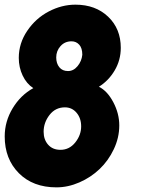

<svg xmlns="http://www.w3.org/2000/svg" viewBox="-23 -788 622 819"><path d="M119.1 -412.1Q90.3 -430.7 73.7 -465.6Q57.1 -500.5 57.1 -541Q57.1 -603.5 93.3 -656.7Q129.4 -710 184.8 -739Q240.2 -768.1 298.8 -768.1Q384.3 -768.1 438.2 -716.8Q492.2 -665.5 492.2 -584Q492.2 -531.7 466.3 -487.8Q440.4 -443.8 398.9 -418Q435.1 -399.9 460.4 -351.8Q485.8 -303.7 485.8 -252.9Q485.8 -200.7 462.4 -151.4Q439 -102.1 401.6 -66.7Q364.3 -31.2 315.7 -10Q267.1 11.2 217.8 11.2Q117.7 11.2 57.4 -49.3Q-2.9 -109.9 -2.9 -206.1Q-2.9 -270 31 -326.2Q64.9 -382.3 119.1 -412.1ZM253.9 -330.1Q213.4 -330.1 188.2 -297.6Q163.1 -265.1 163.1 -226.1Q163.1 -192.4 182.4 -170.7Q201.7 -148.9 234.9 -148.9Q272.9 -148.9 298.1 -180.4Q323.2 -211.9 323.2 -249Q323.2 -283.7 303.7 -306.9Q284.2 -330.1 253.9 -330.1ZM267.1 -484.9Q290.5 -484.9 307.9 -505.9Q325.2 -526.9 328.1 -554.2Q328.1 -583 314.9 -597.4Q301.8 -611.8 282.2 -611.8Q253.4 -611.8 235.1 -591.3Q216.8 -570.8 216.8 -543Q216.8 -517.6 230 -501.2Q243.2 -484.9 267.1 -484.9Z"/></svg>

Font: BPreplay
Style: Bold Italic
Weight: 700
Italic angle: -6°
Designer: Magenta/George Triantafyllakos
Foundry: Magenta/George Triantafyllakos
Version: Version 1.00